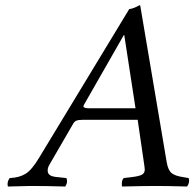

<svg xmlns="http://www.w3.org/2000/svg" viewBox="-20 -678 709 700"><path d="M307.1 -283.2H474.1L433.1 -549.8H431.2L286.1 -295.9Q284.2 -292 284.2 -290Q284.2 -283.2 307.1 -283.2ZM8.8 2Q4.4 -13.2 15.1 -28.8Q50.3 -30.3 73.2 -44.4Q96.2 -58.6 122.1 -102.1L451.2 -645Q457.5 -645 469.5 -649.7Q481.4 -654.3 486.8 -658.2H491.2L587.9 -85.9Q592.8 -57.6 605.5 -47.1Q618.2 -36.6 647.9 -32.2L668 -28.8Q672.9 -13.2 662.1 2Q591.8 0 547.9 0Q509.8 0 425.8 2Q423.3 -1 424.3 -12.2Q425.3 -23.4 431.2 -28.8L459 -32.2Q485.8 -35.2 496.8 -40.8Q507.8 -46.4 507.8 -60.1Q507.8 -64.9 502.9 -97.2L481.9 -241.2H282.2Q265.1 -241.2 257.8 -237.8Q250.5 -234.4 245.1 -224.1L161.1 -79.1Q153.8 -67.4 153.8 -56.2Q153.8 -44.9 162.4 -39.3Q170.9 -33.7 189.9 -32.2L222.2 -28.8Q228.5 -13.2 217.8 2Q147.5 0 92.8 0Q81.1 0 8.8 2Z"/></svg>

Font: Common Serif
Style: Italic
Weight: 400
Italic angle: -12°
Designer: Philipp H. Poll, Khaled Hosny
Foundry: Stefan Peev, Context Ltd.
Version: Version 1.026